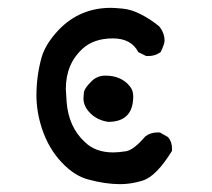

<svg xmlns="http://www.w3.org/2000/svg" viewBox="-20 -478 540 490"><path d="M287 -8Q249 -8 205 -20Q170 -29 137 -64Q104 -99 87 -150Q73 -193 73 -234Q73 -284 86 -331Q96 -366 130 -402Q184 -458 263 -458Q271 -458 293 -456Q315 -454 339.5 -441.5Q364 -429 386 -411Q400 -394 400 -374Q400 -366 390 -345Q376 -335 359 -335H353L333 -345Q315 -380 268 -380Q220 -380 191 -354Q148 -315 148 -251L150 -218Q155 -154 196 -116Q223 -89 269 -89Q282 -89 301.5 -92Q321 -95 351 -130Q364 -140 382 -140H388L409 -128Q419 -116 419 -99V-93Q379 -28 344 -17Q314 -8 287 -8ZM256 -167Q229 -171 211 -188.5Q193 -206 193 -227Q193 -229 194 -241Q195 -253 215 -272Q229 -285 249 -285Q290 -285 312 -257Q320 -247 320 -232Q320 -167 256 -167Z"/></svg>

Font: Xiaolai Mono SC
Style: Regular
Weight: 400
Monospace: yes
Designer: LXGW / Nozomi Seto
Version: Version 3.113;September 30, 2024